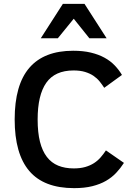

<svg xmlns="http://www.w3.org/2000/svg" viewBox="-20 -950 688 984"><path d="M615.2 -115.2Q597.7 -87.9 575.4 -64.2Q553.2 -40.5 523.2 -23.2Q493.2 -5.9 453.1 4.2Q413.1 14.2 359.9 14.2Q205.1 14.2 130.1 -73.7Q55.2 -161.6 55.2 -337.9Q55.2 -515.1 130.4 -602.5Q205.6 -689.9 355 -689.9Q406.2 -689.9 445.8 -680.4Q485.4 -670.9 515.6 -654.3Q545.9 -637.7 567.6 -615Q589.4 -592.3 605 -565.9L514.2 -500Q503.4 -516.6 490.5 -532.7Q477.5 -548.8 459.2 -561.3Q440.9 -573.7 416 -581.3Q391.1 -588.9 356.9 -588.9Q261.7 -588.9 217.3 -525.9Q172.9 -462.9 172.9 -337.9Q172.9 -271 184.8 -223.6Q196.8 -176.3 220.2 -145.8Q243.7 -115.2 278.3 -101.1Q313 -86.9 357.9 -86.9Q391.6 -86.9 417 -94.2Q442.4 -101.6 461.7 -114Q481 -126.5 495.6 -143.3Q510.3 -160.2 522.9 -179.2ZM438 -753.9 357.9 -854 276.4 -753.9H189L302.2 -930.2H413.1L526.4 -753.9Z"/></svg>

Font: Clear Sans Medium
Style: Regular
Weight: 500
Foundry: Intel Corporation
Version: Version 1.00